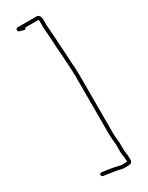

<svg xmlns="http://www.w3.org/2000/svg" viewBox="-207 -721 665 861"><g transform="rotate(-30 125.5 -291.0)"><path d="M159 -650V-625C160.5 -605.5 162.8 -579.4 164 -557L166 -519C167.3 -506.3 168.3 -493.3 169 -480C170.9 -441.5 175 -399.1 175 -361V-73C175 -49.4 176.9 -26.7 179 -6V30C179 43 183 56.1 183 67C183 71.7 183.3 77 184 83H181C173 83.7 166 84 160 84C154.7 84 148.7 83 142 81C115.8 74.5 87.7 70.5 60 67C48.8 65.6 46.6 82.5 58 85C77.4 87.8 97.4 90.1 117 94C129 95.3 147.9 102 160 102C166.7 102 174 101.7 182 101C204 101 201 85.3 201 67C201 55.6 197 42.4 197 30V-7L195 -27C194.3 -33.7 193.7 -41 193 -49V-361C193 -371.7 192.7 -383.7 192 -397C187.9 -436.1 187.9 -480.9 184 -520L182 -558C180.8 -581.6 178.4 -605.5 177 -627V-649C178.7 -665.6 172.8 -684 158 -684H59C48.6 -684 47.4 -666.4 57 -665L71 -661C78.9 -658.8 85.7 -655.2 89 -665V-666H157C159.7 -663.3 159 -653.8 159 -650Z"/></g></svg>

Font: HoneyBee
Style: BLn
Weight: 100
Foundry: Cannot Into Space Fonts
Version: Version 0.89